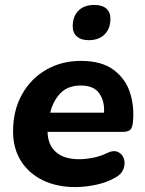

<svg xmlns="http://www.w3.org/2000/svg" viewBox="-20 -748 589 779"><path d="M286 11Q209 11 152 -17.5Q95 -46 64 -96.5Q33 -147 33 -215Q33 -299 68.5 -363.5Q104 -428 166.5 -464.5Q229 -501 309 -501Q392 -501 441 -464.5Q490 -428 508 -370.5Q526 -313 519 -249Q516 -226 506 -219.5Q496 -213 479 -213H173Q174 -160 207 -131Q240 -102 301 -102Q327 -102 357.5 -108Q388 -114 412 -126Q440 -140 458.5 -131.5Q477 -123 483 -103Q489 -83 480.5 -61.5Q472 -40 447 -27Q412 -7 368 2Q324 11 286 11ZM308 -401Q254 -401 224 -368.5Q194 -336 184 -291H402Q405 -338 382.5 -369.5Q360 -401 308 -401ZM340 -585Q309 -585 292 -600Q275 -615 275 -641Q275 -681 298 -704.5Q321 -728 363 -728Q394 -728 411 -713.5Q428 -699 428 -672Q428 -632 404.5 -608.5Q381 -585 340 -585Z"/></svg>

Font: Nunito ExtraBold
Style: Italic
Weight: 800
Italic angle: -9°
Designer: Vernon Adams
Foundry: Vernon Adams
Version: Version 3.601; ttfautohint (v1.8.2.53-6de2)